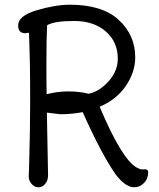

<svg xmlns="http://www.w3.org/2000/svg" viewBox="-20 -785 676 815"><path d="M179 -307 184 -41Q184 -19 172 -4.5Q160 10 143 10Q126 10 114 -4.5Q102 -19 102 -34.5Q102 -50 104 -98Q108 -240 108 -345.5Q108 -451 107 -510.5Q106 -570 104.5 -604.5Q103 -639 103 -646Q91 -644 87 -644Q57 -644 57 -677Q57 -718 136 -741.5Q215 -765 277 -765Q414 -765 484 -700.5Q554 -636 554 -542Q554 -478 513.5 -419.5Q473 -361 403 -332Q497 -109 560 -74Q578 -64 588 -66Q609 -69 609 -54Q609 -26 591 -8Q573 10 550 10Q512 10 470 -46Q410 -132 331 -309Q283 -300 236 -300ZM480 -536Q480 -607 429 -651.5Q378 -696 294.5 -696Q211 -696 180 -678Q177 -626 177 -517Q177 -408 178 -385Q223 -397 270 -397Q317 -397 356 -387Q401 -396 440.5 -439.5Q480 -483 480 -536Z"/></svg>

Font: Delius
Style: Regular
Weight: 400
Designer: Natalia Raices
Foundry: Natalia Raices
Version: Version 1.001